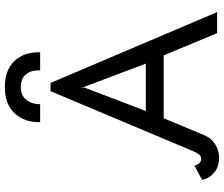

<svg xmlns="http://www.w3.org/2000/svg" viewBox="-86 -831 926 794"><g transform="rotate(-90 377.0 -434.0)"><path d="M30 -61 89 -93Q92 -80 99.5 -72.5Q107 -65 117 -65Q127 -65 134 -72.5Q141 -80 147 -94L397 -688H431L724 1H637L545 -220H285L214 -50Q203 -23 177 -7Q151 9 124 9Q85 9 61 -10.5Q37 -30 30 -61ZM511 -294 415 -548 413 -563 412 -548 315 -294ZM558 -731H483Q485 -766 467.5 -788.5Q450 -811 415 -811Q379 -811 361 -788Q343 -765 343 -731H269Q267 -794 304.5 -835.5Q342 -877 414 -877Q483 -877 521 -838Q559 -799 558 -731Z"/></g></svg>

Font: Bellota
Style: Bold
Weight: 700
Designer: Kemie Guaida
Foundry: Kemie Guaida
Version: Version 4.001